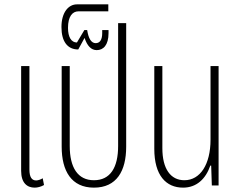

<svg xmlns="http://www.w3.org/2000/svg" viewBox="-20 -851 1095 881"><path d="M139 10C152 10 168 6 182 -2L176 -33C168 -28 155 -23 146 -23C126 -23 115 -38 115 -73V-548H77V-67C77 -11 105 10 139 10Z M411 10C515 10 559 -66 559 -178V-745H522V-181C522 -82 486 -24 411 -24C337 -24 300 -82 300 -181V-548H263V-178C263 -66 308 10 411 10Z M424 -621C454 -621 478 -644 478 -699V-713H449V-699C449 -668 438 -653 419 -653C399 -653 386 -674 380 -713H367L333 -656C307 -656 292 -681 292 -723C292 -775 312 -799 340 -799H477V-831H333C294 -831 262 -794 262 -727C262 -660 290 -624 339 -624L368 -677C380 -641 398 -621 424 -621Z M820 10C882 10 924 -30 945 -91H949L952 0H983V-548H946V-210C946 -97 899 -24 826 -24C763 -24 725 -76 725 -171V-548H688V-168C688 -46 742 10 820 10Z"/></svg>

Font: Noto Sans Thai ExtCond ExtLt
Style: Regular
Weight: 200
Width: 2
Designer: Monotype Design Team
Foundry: Monotype Imaging Inc.
Version: Version 2.002